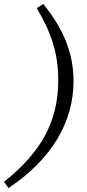

<svg xmlns="http://www.w3.org/2000/svg" viewBox="-44 -734 439 966"><path d="M174 -714 141 -693C215 -568 249 -465 249 -330C249 -118 159 35 -24 181L-1 212C217 66 326 -120 326 -327C326 -471 271 -594 174 -714Z"/></svg>

Font: Source Serif Variable
Style: Italic
Weight: 389
Italic angle: -12°
Designer: Frank Grießhammer
Foundry: Adobe Systems Incorporated
Version: Version 3.001;hotconv 1.0.111;makeotfexe 2.5.65597